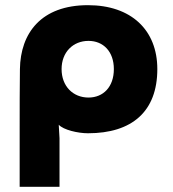

<svg xmlns="http://www.w3.org/2000/svg" viewBox="-20 -502 670 742"><path d="M322 -125C262 -125 218 -169 218 -235C218 -300 262 -344 322 -344C379 -344 420 -303 420 -235C420 -166 379 -125 322 -125ZM56 220H210V32L207 -20C225 0 281 13 320 13C490 13 588 -71 588 -235C588 -386 487 -482 320 -482C139 -482 59 -374 57 -235C56 -159 56 -84 56 -8Z"/></svg>

Font: Kreadon Extra Bold
Style: Regular
Weight: 800
Designer: kohakuno
Foundry: StudioGnu
Version: Version 1.000;Glyphs 3.1.2 (3151)